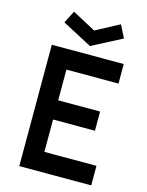

<svg xmlns="http://www.w3.org/2000/svg" viewBox="-134 -1004 828 1085"><g transform="rotate(15 279.5 -461.5)"><path d="M87.9 -710Q106.4 -710 161.1 -710Q248 -710 508.8 -710Q508.8 -681.6 508.8 -595.7Q432.6 -595.7 204.1 -595.7Q204.1 -550.8 204.1 -416Q265.6 -416 449.2 -416Q449.2 -387.7 449.2 -303.7Q387.7 -303.7 204.1 -303.7Q204.1 -256.8 204.1 -114.3Q280.3 -114.3 508.8 -114.3Q508.8 -85.9 508.8 0Q403.3 0 87.9 0Q87.9 -177.7 87.9 -710ZM124 -850.6Q132.8 -869.1 161.1 -922.9Q195.3 -904.3 297.9 -849.6Q332 -868.2 435.5 -922.9Q445.3 -904.3 472.7 -849.6Q429.7 -827.1 297.9 -758.8Q254.9 -782.2 124 -850.6Z"/></g></svg>

Font: SSportsD
Style: Medium
Weight: 400
Designer: Swiss Typefaces
Version: Version 1.000